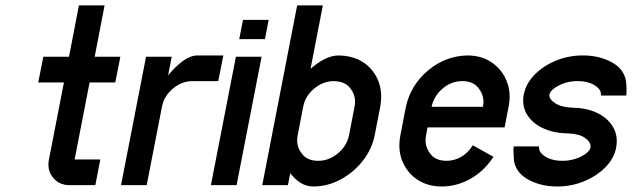

<svg xmlns="http://www.w3.org/2000/svg" viewBox="-20 -676 2308 701"><path d="M252.4 -93.8H346.2L328.1 0H234.4Q195.3 0 173.3 -27.8Q156.7 -48.3 156.7 -75.2Q156.7 -84 158.7 -93.8L213.4 -375H119.6L138.2 -468.8H231.9L268.1 -656.2H361.8L325.7 -468.8H419.4L400.9 -375H307.1Z M701.7 -473.6H795.4L776.9 -379.9H683.1Q644 -379.9 611.3 -352.5Q578.6 -325.2 571.3 -286.1L515.6 0H421.9L513.2 -468.8H606.9L593.8 -400.9Q620.6 -433.6 648.2 -453.6Q675.8 -473.6 701.7 -473.6Z M935.1 -468.8 843.8 0H750L841.3 -468.8ZM853.5 -533.2 867.2 -603.5H960.9L947.3 -533.2Z M1274.4 -286.1Q1276.4 -295.9 1276.4 -305.2Q1276.4 -332 1257.6 -355.5Q1238.8 -378.9 1198.7 -379.9Q1159.7 -379.9 1127 -352.5Q1094.2 -325.2 1086.9 -286.1L1066.9 -182.6Q1064.9 -172.4 1064.9 -163.1Q1064.9 -136.2 1084 -112.5Q1103 -88.9 1142.1 -88.9Q1181.2 -88.9 1213.9 -116.2Q1246.6 -143.6 1254.4 -182.6ZM1368.2 -286.1 1348.1 -182.6Q1337.9 -130.9 1304.2 -88.4Q1270.5 -45.9 1223.1 -20.5Q1175.8 4.9 1124 4.9Q1098.6 4.9 1077.6 -8.3Q1056.6 -21.5 1039.6 -43.9L1031.2 0H937.5L1064.9 -656.2H1158.7L1113.8 -424.8Q1139.2 -447.3 1165.5 -460.4Q1191.9 -473.6 1217.3 -473.6Q1296.4 -471.7 1338.9 -418.9Q1371.6 -378.4 1371.6 -323.2Q1371.6 -305.2 1368.2 -286.1Z M1667.5 -379.9Q1628.4 -379.9 1596.4 -353Q1564.5 -326.2 1555.7 -286.1H1743.2Q1745.1 -295.9 1745.1 -305.2Q1745.1 -332 1725.8 -356Q1706.5 -379.9 1667.5 -379.9ZM1822.3 -210.9H1541L1535.6 -182.6Q1533.7 -172.4 1533.7 -163.1Q1533.7 -136.2 1552.7 -112.5Q1571.8 -88.9 1610.8 -88.9Q1638.2 -88.9 1663.3 -103Q1688.5 -117.2 1706.1 -145.5L1781.7 -103.5Q1748 -51.8 1698 -23.4Q1647.9 4.9 1592.8 4.9Q1541 4.9 1503.4 -20.5Q1465.8 -45.9 1448.7 -88.4Q1438 -114.7 1438 -145Q1438 -163.1 1441.9 -182.6L1461.9 -286.1Q1479.5 -365.7 1542.7 -418.7Q1606 -471.7 1686 -473.6Q1737.8 -473.6 1775.1 -448.2Q1812.5 -422.9 1829.6 -380.4Q1840.8 -353.5 1840.8 -323.2Q1840.8 -305.2 1836.9 -286.1Z M2189 -246.1Q2231.9 -210.4 2231.9 -161.1Q2231.9 -149.4 2229.5 -136.7Q2222.2 -97.7 2190.4 -65.4Q2158.7 -33.2 2112.5 -14.2Q2066.4 4.9 2014.6 4.9Q1956.5 4.9 1911.4 -18.8Q1866.2 -42.5 1856.9 -85.9Q1856.4 -90.3 1856 -98.6Q1855.5 -106.9 1855.2 -115.7Q1855 -124.5 1854.5 -130.9Q1854.5 -132.8 1855.5 -139.2V-141.6H1947.3L1949.2 -128.4Q1954.1 -113.3 1976.6 -101.1Q1999 -88.9 2032.7 -88.9Q2060.1 -88.9 2082.8 -96.7Q2105.5 -104.5 2119.9 -115.7Q2134.3 -127 2135.7 -136.7Q2136.2 -139.6 2136.2 -142.1Q2136.2 -158.2 2115.2 -172.9Q2094.2 -187.5 2053.2 -189Q1983.4 -189.9 1936 -223.1Q1890.1 -258.8 1890.1 -308.6Q1890.1 -319.8 1892.6 -332Q1900.4 -371.1 1931.9 -403.3Q1963.4 -435.5 2009.8 -454.6Q2056.2 -473.6 2107.9 -473.6Q2166 -473.6 2211.2 -450Q2256.3 -426.3 2265.1 -382.8Q2266.1 -378.4 2266.6 -370.1Q2267.1 -361.8 2267.3 -353Q2267.6 -344.2 2267.6 -338.4Q2267.6 -335.9 2266.6 -329.6V-327.1H2174.8L2172.9 -340.3Q2168.5 -355.5 2145.8 -367.7Q2123 -379.9 2089.4 -379.9Q2062 -379.9 2039.6 -372.1Q2017.1 -364.3 2002.7 -353Q1988.3 -341.8 1986.3 -332Q1985.8 -330.1 1985.8 -327.6Q1985.8 -312.5 2008.3 -298.3Q2030.8 -284.2 2072.3 -282.7Q2142.6 -281.7 2189 -246.1Z"/></svg>

Font: Lambda
Style: Italic
Weight: 400
Italic angle: -11°
Designer: GGBotNet
Version: 0.22